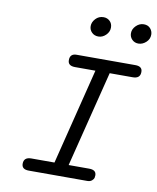

<svg xmlns="http://www.w3.org/2000/svg" viewBox="-90 -889 785 958"><g transform="rotate(10 303.0 -409.5)"><path d="M85.9 -28.8Q85.9 -62 124 -62H241.2L362.8 -548.8H259.8Q222.7 -548.8 223.1 -578.1Q223.1 -611.3 257.8 -610.8H554.2Q590.3 -610.8 589.8 -582Q589.8 -548.8 551.8 -548.8H435.1L313 -62H417Q453.1 -62 453.1 -34.2Q453.1 -28.3 451.7 -21.7Q450.2 -15.1 441.7 -7.6Q433.1 0 418 0H122.1Q85.9 0 85.9 -28.8ZM300.8 -764.2Q300.8 -784.2 316.9 -801.5Q333 -818.8 356.9 -818.8Q376 -818.8 388.9 -806.4Q401.9 -793.9 401.9 -773.9Q401.9 -752 385 -735.6Q368.2 -719.2 347.2 -719.2Q327.1 -719.2 314 -732.2Q300.8 -745.1 300.8 -764.2ZM504.9 -764.2Q504.9 -785.2 522 -802Q539.1 -818.8 561 -818.8Q582 -818.8 594 -805.4Q606 -792 606 -773.9Q606 -751 588.4 -735.1Q570.8 -719.2 549.8 -719.2Q530.8 -719.2 517.8 -732.2Q504.9 -745.1 504.9 -764.2Z"/></g></svg>

Font: CMU Typewriter Text
Style: Italic
Weight: 500
Italic angle: -14.04°
Version: Version 0.7.0